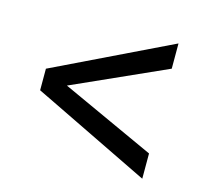

<svg xmlns="http://www.w3.org/2000/svg" viewBox="-77 -578 712 654"><g transform="rotate(15 279.5 -250.5)"><path d="M476 -12 62 -213V-289L476 -489V-400L146 -252L476 -101Z"/></g></svg>

Font: Cairo Play Medium
Style: Regular
Weight: 500
Version: Version 3.119